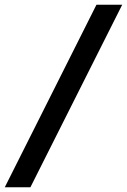

<svg xmlns="http://www.w3.org/2000/svg" viewBox="-91 -731 537 812"><path d="M37.6 61H-70.8L316.9 -710.9H425.8Z"/></svg>

Font: RobotoInd
Style: Bold Italic
Weight: 700
Italic angle: -12°
Designer: Google
Version: Version 2.001150; 2014